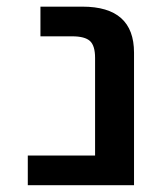

<svg xmlns="http://www.w3.org/2000/svg" viewBox="-20 -542 475 563"><path d="M61.5 1V-85.9H258.8V-372.1Q258.8 -408.2 243.7 -421.9Q228.5 -435.5 191.4 -435.5H98.6V-522.5H221.7Q373 -522.5 373 -387.7V1Z"/></svg>

Font: Gen Shin Gothic Medium
Style: Regular
Weight: 500
Designer: [Source Han Sans]
Ryoko NISHIZUKA  (kana & ideographs); Paul D. Hunt (Latin, Greek & Cyrillic); Wenlong ZHANG  (bopomofo
Version: Version 1.002.20150607